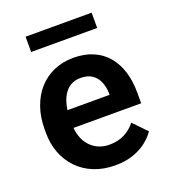

<svg xmlns="http://www.w3.org/2000/svg" viewBox="-132 -805 803 911"><g transform="rotate(-20 269.0 -349.5)"><path d="M295.4 9.8Q235.4 9.8 187.5 -9.8Q139.6 -29.3 106.2 -64.2Q72.8 -99.1 54.9 -145.8Q37.1 -192.4 37.1 -246.1V-265.6Q37.1 -326.7 54.7 -376.7Q72.3 -426.8 104.5 -462.9Q136.7 -499 181.6 -518.6Q226.6 -538.1 280.8 -538.1Q336.9 -538.1 379.9 -519.3Q422.9 -500.5 451.7 -466.3Q480.5 -432.1 495.1 -384.5Q509.8 -336.9 509.8 -279.3V-225.1H95.7V-314H382.8V-323.7Q381.8 -354.5 371.1 -380.1Q360.4 -405.8 337.9 -421.1Q315.4 -436.5 279.8 -436.5Q251 -436.5 229.7 -424.1Q208.5 -411.6 194.6 -388.9Q180.7 -366.2 173.8 -335Q167 -303.7 167 -265.6V-246.1Q167 -212.9 176 -184.6Q185.1 -156.2 202.9 -135.5Q220.7 -114.7 245.8 -103.3Q271 -91.8 303.2 -91.8Q343.8 -91.8 376.7 -107.7Q409.7 -123.5 434.1 -154.8L499 -87.4Q482.4 -63 454.3 -40.5Q426.3 -18.1 386.7 -4.2Q347.2 9.8 295.4 9.8ZM436 -709.5V-632.3H102.5V-709.5Z"/></g></svg>

Font: Roboto SemiBold
Style: Regular
Weight: 600
Designer: Christian Robertson
Foundry: Google
Version: Version 3.009; 2024